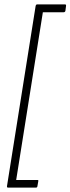

<svg xmlns="http://www.w3.org/2000/svg" viewBox="-20 -717 322 878"><path d="M17 141Q11 141 12 134L143 -690Q145 -697 150 -697H277Q283 -697 282 -690L279 -667Q277 -661 271 -661H176L54 106H151Q157 106 155 112L151 135Q150 141 144 141Z"/></svg>

Font: Sofia Sans Condensed ExtraLight
Style: Italic
Weight: 250
Italic angle: -9°
Version: Version 4.100